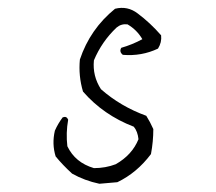

<svg xmlns="http://www.w3.org/2000/svg" viewBox="-20 -475 540 480"><path d="M267.6 -453.1Q298.8 -460.9 324.2 -441.4Q355.5 -418 382.8 -386.7Q384.8 -369.1 375 -353.5Q334 -334 287.1 -337.9Q277.3 -345.7 283.2 -355.5Q310.5 -363.3 335.9 -377Q322.3 -400.4 298.8 -414.1Q283.2 -416 271.5 -406.2Q234.4 -371.1 214.8 -324.2Q210.9 -285.2 232.4 -252Q281.2 -209 345.7 -185.5Q355.5 -169.9 363.3 -152.3Q363.3 -121.1 357.4 -89.8Q322.3 -43 273.4 -19.5Q250 -17.6 228.5 -15.6Q191.4 -23.4 160.2 -41Q136.7 -62.5 119.1 -84Q109.4 -115.2 117.2 -148.4Q125 -166 136.7 -181.6Q146.5 -185.5 150.4 -175.8Q144.5 -142.6 148.4 -109.4Q168 -68.4 214.8 -54.7Q244.1 -54.7 269.5 -64.5Q310.5 -87.9 326.2 -127Q324.2 -146.5 314.5 -158.2Q238.3 -187.5 187.5 -246.1Q175.8 -285.2 179.7 -326.2Q205.1 -402.3 267.6 -453.1Z"/></svg>

Font: BoLeHuaiShuti
Style: Regular
Weight: 400
Designer: Aston.linsen@gmail.com
Foundry: BoLe
Version: Version 1.00 June 15, 2016, initial release